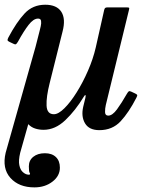

<svg xmlns="http://www.w3.org/2000/svg" viewBox="-38 -552 616 832"><path d="M-2 -389Q33.5 -456 68.8 -493.8Q104 -531.5 158 -531.5Q208 -531.5 227.8 -500.8Q247.5 -470 233 -415L177.5 -193Q162 -132 163.8 -94.5Q165.5 -57 195.5 -57Q215 -57 241.2 -83Q267.5 -109 294.2 -151.8Q321 -194.5 343.2 -245.5Q365.5 -296.5 377 -346.5L413.5 -509Q415 -515 417.8 -517.5Q420.5 -520 428 -520H509.5Q519 -520 521 -518.5Q523 -517 521 -509.5L420.5 -97Q417 -82 417.2 -66.5Q417.5 -51 431 -51Q449 -51 469 -78.2Q489 -105.5 511.5 -145Q516.5 -153.5 519.8 -156Q523 -158.5 530.5 -155L546.5 -147.5Q554.5 -144 556.2 -140.8Q558 -137.5 553 -128.5Q520.5 -65 484.8 -26.5Q449 12 392.5 12Q348 12 330.5 -17.5Q313 -47 322.5 -89L332 -128Q334.5 -139 332 -139.8Q329.5 -140.5 325.5 -133.5Q288.5 -72.5 244.8 -31Q201 10.5 151 10.5Q131 10.5 113.8 4.8Q96.5 -1 84.5 -14L49.5 110Q41.5 144 45.8 163.8Q50 183.5 60 192.8Q70 202 79.2 204Q88.5 206 90.5 204.5Q94 202 90.5 196.8Q87 191.5 87 169Q87 143 106.2 127.5Q125.5 112 156.5 112Q187 112 204.2 128.5Q221.5 145 221.5 174.5Q221.5 210.5 189.2 235.2Q157 260 111 260Q44 260 7.2 219Q-29.5 178 -13.5 110L116 -349L133.5 -417.5Q135.5 -425.5 138.5 -438.2Q141.5 -451 140 -461.2Q138.5 -471.5 127 -471.5Q107 -471.5 85.8 -444Q64.5 -416.5 40.5 -372.5Q36 -365 32.5 -361.5Q29 -358 21 -362L4 -370Q-4.5 -374 -5.2 -377.5Q-6 -381 -2 -389Z"/></svg>

Font: Besley* Narrow Medium
Style: Italic
Weight: 500
Width: 4
Italic angle: -13°
Designer: Owen Earl
Foundry: indestructible type*
Version: Version 3.000; ttfautohint (v1.8.3)